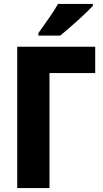

<svg xmlns="http://www.w3.org/2000/svg" viewBox="-20 -950 521 970"><path d="M461 -714V-581H230V0H67V-714ZM449 -930H273Q254 -896 226 -856.5Q198 -817 174 -783V-770H284Q321 -800 372 -846Q423 -892 449 -920Z"/></svg>

Font: Noto Sans Display SemiCondensed Extra
Style: Regular
Weight: 800
Width: 4
Designer: Monotype Design Team
Foundry: Monotype Imaging Inc.
Version: Version 1.900